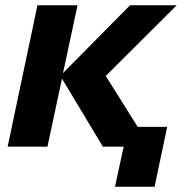

<svg xmlns="http://www.w3.org/2000/svg" viewBox="-20 -556 727 728"><path d="M9 0 122 -536H274L219 -279L473 -536H650L381 -268L502 -75H614L566 152H416L449 0H370L215 -258L160 0Z"/></svg>

Font: Geist
Style: Bold Italic
Weight: 700
Italic angle: -12°
Designer: Basement.studio, Andrés Briganti, Mateo Zaragoza
Foundry: Basement.studio, Vercel, Andrés Briganti, Guido Ferreyra, Mateo Zaragoza
Version: Version 1.500; ttfautohint (v1.8.4.7-5d5b)